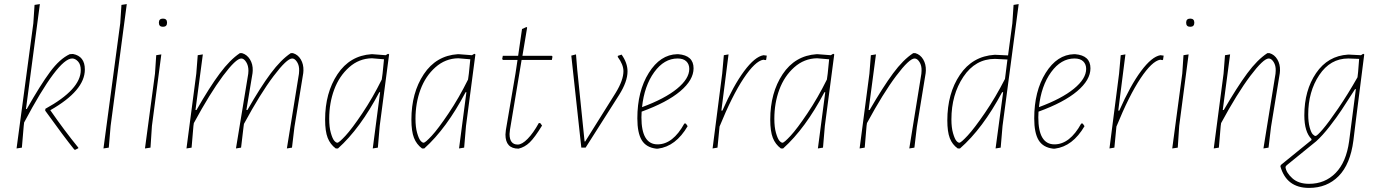

<svg xmlns="http://www.w3.org/2000/svg" viewBox="-20 -722 6754 939"><path d="M337 -458Q395 -447 395 -382Q395 -279 226 -183Q296 -82 363 0V3L347 11L343 9Q293 -53 201 -181L202 -190Q375 -285 375 -379Q375 -407 361.5 -421.5Q348 -436 333 -436Q264 -436 98 -123L96 -106L87 0L61 4L143 -608L149 -698L175 -702L107 -189H111Q178 -307 225 -370.5Q272 -434 321 -457Z M600 -702 521 -106 512 0 486 4 568 -608 574 -698Z M757 -611Q757 -631 777 -631Q797 -631 797 -611Q797 -591 777 -591Q757 -591 757 -611ZM769 -456 723 -106 716 0 689 4 738 -362 744 -452Z M972 -456 936 -184H941Q1005 -296 1055 -363Q1105 -430 1153 -462H1164Q1188 -455 1202.5 -431.5Q1217 -408 1216 -377L1215 -364L1185 -184H1190Q1254 -296 1304 -363Q1354 -430 1402 -462H1413Q1437 -455 1451 -431.5Q1465 -408 1464 -377L1463 -364L1420 -101L1408 0L1383 4L1442 -361L1443 -376Q1444 -401 1433 -418.5Q1422 -436 1409 -436Q1383 -436 1318 -350Q1253 -264 1173 -116L1171 -101L1159 0L1134 4L1194 -361L1195 -376Q1195 -401 1184 -418.5Q1173 -436 1160 -436Q1134 -436 1070.5 -351Q1007 -266 928 -120L926 -106L917 0L892 4L940 -362L947 -452Z M1797 -457H1801L1866 -452L1878 -459L1883 -456L1837 -106L1828 0L1803 4L1839 -271H1835Q1742 -94 1633 4H1622Q1595 -16 1582.5 -48Q1570 -80 1570 -137Q1570 -268 1630.5 -359Q1691 -450 1797 -457ZM1590 -141Q1590 -100 1598 -72Q1606 -44 1614.5 -34Q1623 -24 1630 -24Q1638 -24 1669.5 -58Q1701 -92 1752 -168Q1803 -244 1847 -333L1851 -362L1858 -432L1799 -437Q1736 -436 1687.5 -393Q1639 -350 1614.5 -284Q1590 -218 1590 -141Z M2219 -457H2223L2288 -452L2300 -459L2305 -456L2259 -106L2250 0L2225 4L2261 -271H2257Q2164 -94 2055 4H2044Q2017 -16 2004.5 -48Q1992 -80 1992 -137Q1992 -268 2052.5 -359Q2113 -450 2219 -457ZM2012 -141Q2012 -100 2020 -72Q2028 -44 2036.5 -34Q2045 -24 2052 -24Q2060 -24 2091.5 -58Q2123 -92 2174 -168Q2225 -244 2269 -333L2273 -362L2280 -432L2221 -437Q2158 -436 2109.5 -393Q2061 -350 2036.5 -284Q2012 -218 2012 -141Z M2516 5Q2452 5 2452 -64L2454 -86L2501 -362L2511 -429H2440L2436 -433L2439 -449H2514L2533 -580L2555 -590L2558 -587L2535 -449H2679L2682 -445L2679 -429H2531L2474 -87L2472 -67Q2472 -15 2512 -15Q2533 -15 2560.5 -43Q2588 -71 2615 -120H2622L2631 -108Q2595 -49 2570.5 -25.5Q2546 -2 2516 5Z M3020 -455Q3049 -414 3049 -373Q3049 -323 3008 -258L2844 0H2823L2774 -450L2797 -456L2803 -382L2839 -30H2842L2991 -268Q3029 -330 3029 -374Q3029 -406 3001 -444L3002 -449Z M3343 -105Q3285 -6 3198 5H3189Q3140 -1 3118.5 -36.5Q3097 -72 3097 -143Q3097 -276 3153 -365.5Q3209 -455 3292 -457H3297Q3372 -451 3372 -388Q3372 -331 3307 -276Q3242 -221 3118 -176Q3117 -167 3117 -148Q3117 -16 3196 -16Q3271 -16 3327 -118H3334ZM3294 -436Q3228 -436 3179.5 -369Q3131 -302 3120 -198Q3231 -239 3291 -288Q3351 -337 3351 -385Q3351 -408 3336.5 -422Q3322 -436 3294 -436Z M3543 -456 3508 -181H3513Q3567 -304 3619.5 -374.5Q3672 -445 3714 -452L3730 -450L3727 -430L3724 -428L3713 -430Q3673 -423 3617 -339Q3561 -255 3499 -103L3489 0L3465 4L3512 -362L3520 -452Z M3974 -457H3978L4043 -452L4055 -459L4060 -456L4014 -106L4005 0L3980 4L4016 -271H4012Q3919 -94 3810 4H3799Q3772 -16 3759.5 -48Q3747 -80 3747 -137Q3747 -268 3807.5 -359Q3868 -450 3974 -457ZM3767 -141Q3767 -100 3775 -72Q3783 -44 3791.5 -34Q3800 -24 3807 -24Q3815 -24 3846.5 -58Q3878 -92 3929 -168Q3980 -244 4024 -333L4028 -362L4035 -432L3976 -437Q3913 -436 3864.5 -393Q3816 -350 3791.5 -284Q3767 -218 3767 -141Z M4184 4 4232 -362 4239 -452 4264 -456 4228 -184H4233Q4298 -296 4347.5 -363Q4397 -430 4446 -462H4457Q4481 -455 4495 -431.5Q4509 -408 4508 -377L4507 -364L4464 -101L4452 0L4427 4L4486 -361L4487 -376Q4488 -401 4477 -418.5Q4466 -436 4453 -436Q4427 -436 4363 -351Q4299 -266 4220 -120L4218 -106L4209 0Z M4848 -454 4910 -451 4931 -608 4937 -698 4962 -702 4883 -106 4874 0 4849 4 4886 -271H4881Q4786 -93 4675 4H4664Q4637 -15 4625 -46.5Q4613 -78 4613 -133Q4613 -265 4674.5 -356Q4736 -447 4844 -454ZM4633 -138Q4633 -98 4641 -70.5Q4649 -43 4657 -33.5Q4665 -24 4672 -24Q4680 -24 4712.5 -59Q4745 -94 4797 -170Q4849 -246 4895 -336L4907 -431L4846 -434Q4750 -434 4691.5 -346.5Q4633 -259 4633 -138Z M5284 -105Q5226 -6 5139 5H5130Q5081 -1 5059.5 -36.5Q5038 -72 5038 -143Q5038 -276 5094 -365.5Q5150 -455 5233 -457H5238Q5313 -451 5313 -388Q5313 -331 5248 -276Q5183 -221 5059 -176Q5058 -167 5058 -148Q5058 -16 5137 -16Q5212 -16 5268 -118H5275ZM5235 -436Q5169 -436 5120.5 -369Q5072 -302 5061 -198Q5172 -239 5232 -288Q5292 -337 5292 -385Q5292 -408 5277.5 -422Q5263 -436 5235 -436Z M5484 -456 5449 -181H5454Q5508 -304 5560.5 -374.5Q5613 -445 5655 -452L5671 -450L5668 -430L5665 -428L5654 -430Q5614 -423 5558 -339Q5502 -255 5440 -103L5430 0L5406 4L5453 -362L5461 -452Z M5781 -611Q5781 -631 5801 -631Q5821 -631 5821 -611Q5821 -591 5801 -591Q5781 -591 5781 -611ZM5793 -456 5747 -106 5740 0 5713 4 5762 -362 5768 -452Z M5916 4 5964 -362 5971 -452 5996 -456 5960 -184H5965Q6030 -296 6079.5 -363Q6129 -430 6178 -462H6189Q6213 -455 6227 -431.5Q6241 -408 6240 -377L6239 -364L6196 -101L6184 0L6159 4L6218 -361L6219 -376Q6220 -401 6209 -418.5Q6198 -436 6185 -436Q6159 -436 6095 -351Q6031 -266 5952 -120L5950 -106L5941 0Z M6577 -455 6636 -452 6647 -459 6652 -456 6611 -133 6599 -35Q6584 81 6527 139Q6470 197 6382 197Q6272 197 6242 92L6244 85L6394 -37V-42Q6359 -77 6359 -158Q6359 -280 6416.5 -364.5Q6474 -449 6573 -455ZM6378 -162Q6378 -125 6385 -99.5Q6392 -74 6400 -65.5Q6408 -57 6414 -57Q6421 -57 6449 -89.5Q6477 -122 6524.5 -191.5Q6572 -261 6619 -344L6622 -370L6627 -434L6574 -436Q6486 -436 6432 -355Q6378 -274 6378 -162ZM6382 177Q6460 177 6512 124Q6564 71 6578 -31L6611 -286H6607Q6564 -219 6541 -184Q6518 -149 6483 -104Q6448 -59 6417 -31L6273 86Q6267 91 6267 96Q6270 122 6300 149.5Q6330 177 6382 177Z"/></svg>

Font: Alegreya Sans Thin
Style: Italic
Weight: 100
Italic angle: -7°
Designer: Juan Pablo del Peral
Foundry: Huerta Tipografica
Version: Version 2.007